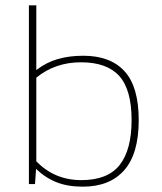

<svg xmlns="http://www.w3.org/2000/svg" viewBox="-20 -694 612 724"><path d="M503.1 -241Q503.1 -366.9 449.6 -425.4Q396.1 -483.8 294.1 -483.8Q241 -483.8 198.1 -471.4Q155.1 -459.1 116.9 -429.9V-674H89V0H112L116 -57.1Q152 -22.9 194 -6.5Q236.1 9.9 291.8 9.9Q393.9 9.9 448.5 -52.2Q503.1 -114.2 503.1 -241ZM116.9 -85.9V-401.1Q187.9 -459.1 285.1 -459.1Q383.1 -459.1 429.6 -407.6Q476.2 -356.1 476.2 -241Q476.2 -129 431.2 -71.9Q386.2 -14.8 286.9 -14.8Q185.3 -14.8 116.9 -85.9Z"/></svg>

Font: Arad-VF Thin Dots1
Style: Regular
Weight: 100
Designer: Mohammad Darvishi
Version: Version 1.000;August 30, 2024;FontCreator 15.0.0.2992 64-bit